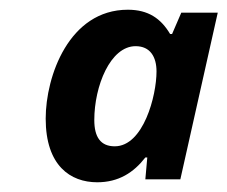

<svg xmlns="http://www.w3.org/2000/svg" viewBox="-20 -740 468 395"><path d="M180 -365C224 -365 255 -385 279 -416H283L279 -371H351L428 -714H353L334 -670H330C311 -702 285 -720 243 -720C122 -720 74 -583 74 -496C74 -399 125 -365 180 -365ZM216 -439C187 -439 174 -458 174 -493C174 -563 207 -645 259 -645C289 -645 302 -623 302 -593C302 -543 275 -439 216 -439Z"/></svg>

Font: Noto Sans
Style: Bold Italic
Weight: 700
Italic angle: -12°
Designer: Monotype Design Team
Foundry: Monotype Imaging Inc.
Version: Version 2.013